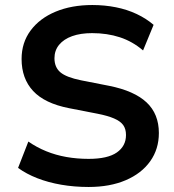

<svg xmlns="http://www.w3.org/2000/svg" viewBox="-20 -735 694 765"><path d="M333 10Q276 10 224 1Q172 -8 128.5 -25Q85 -42 52 -66L93 -171Q126 -148 164 -132.5Q202 -117 244.5 -109.5Q287 -102 333 -102Q409 -102 445.5 -127.5Q482 -153 482 -197Q482 -221 471 -236.5Q460 -252 434.5 -263Q409 -274 368 -282L255 -304Q158 -323 112 -372.5Q66 -422 66 -500Q66 -565 102 -613.5Q138 -662 201.5 -688.5Q265 -715 348 -715Q397 -715 442 -706Q487 -697 525 -679Q563 -661 592 -636L550 -534Q508 -570 457.5 -586.5Q407 -603 347 -603Q301 -603 267.5 -591Q234 -579 215.5 -556.5Q197 -534 197 -503Q197 -467 220.5 -447Q244 -427 303 -415L415 -393Q515 -373 564 -327Q613 -281 613 -205Q613 -141 578.5 -92.5Q544 -44 481 -17Q418 10 333 10Z"/></svg>

Font: Nunito Sans 10pt
Style: Bold
Weight: 700
Designer: Vernon Adams
Foundry: Vernon Adams
Version: Version 3.101;gftools[0.9.27]